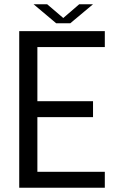

<svg xmlns="http://www.w3.org/2000/svg" viewBox="-20 -884 584 904"><path d="M117.5 -662.5 156 -711V-378L135 -407.5H418V-332.5H135L156 -362V-26.5L117.5 -75H473.5V0H70.5V-737.5H473.5V-662.5ZM138 -864H202L290.5 -788.5H265.5L353 -864H418L311 -774.5H244.5Z"/></svg>

Font: Epilogue
Style: Regular
Weight: 400
Designer: Tyler Finck
Foundry: Etcetera Type Co
Version: Version 2.112